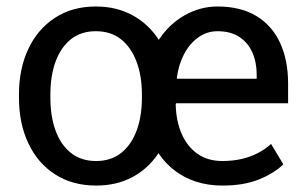

<svg xmlns="http://www.w3.org/2000/svg" viewBox="-20 -558 941 588"><path d="M274.4 10.3Q201.7 10.3 148.4 -24.2Q95.2 -58.6 66.7 -119.4Q38.1 -180.2 38.1 -258.3V-269Q38.1 -347.2 66.7 -408Q95.2 -468.8 148.2 -503.4Q201.2 -538.1 273.4 -538.1Q336.9 -538.1 386 -511.2Q435.1 -484.4 466.3 -436Q497.6 -483.9 545.2 -511Q592.8 -538.1 646 -538.1Q717.3 -538.1 765.4 -508.8Q813.5 -479.5 837.9 -426.5Q862.3 -373.5 862.3 -301.8V-241.7H519.5L518.1 -239.3Q519 -188.5 535.9 -149.2Q552.7 -109.9 584.2 -87.4Q615.7 -64.9 660.6 -64.9Q693.4 -64.9 720.5 -71.3Q747.6 -77.6 770 -89.4Q792.5 -101.1 810.1 -117.2L847.7 -54.7Q818.8 -26.9 772.7 -8.3Q726.6 10.3 660.6 10.3Q617.7 10.3 581.1 -1.5Q544.4 -13.2 515.4 -35.4Q486.3 -57.6 465.3 -88.9Q434.1 -41.5 385.5 -15.6Q336.9 10.3 274.4 10.3ZM274.4 -64.9Q320.3 -64.9 351.6 -90.1Q382.8 -115.2 398.7 -158.9Q414.6 -202.6 414.6 -258.3V-269Q414.6 -324.7 398.4 -368.4Q382.3 -412.1 351.1 -437.3Q319.8 -462.4 273.4 -462.4Q227.5 -462.4 196.5 -437.3Q165.5 -412.1 149.9 -368.4Q134.3 -324.7 134.3 -269V-258.3Q134.3 -202.6 149.9 -158.9Q165.5 -115.2 196.8 -90.1Q228 -64.9 274.4 -64.9ZM522.5 -316.9H766.1V-329.6Q766.1 -367.7 752.7 -397.7Q739.3 -427.7 712.6 -445.1Q686 -462.4 646 -462.4Q613.8 -462.4 587.4 -443.6Q561 -424.8 543.9 -392.6Q526.9 -360.4 521.5 -319.3Z"/></svg>

Font: Roboto Slab LO
Style: Regular
Weight: 400
Designer: Google
Version: Version 2.000